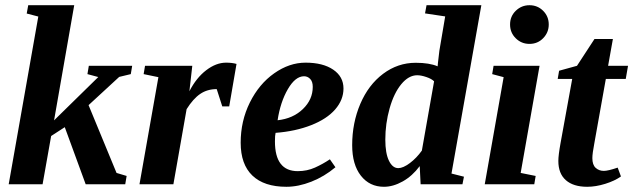

<svg xmlns="http://www.w3.org/2000/svg" viewBox="-20 -714 2454 744"><path d="M189.5 -247.6 360.8 -415.5 318.8 -426.8 324.2 -459H492.2L486.8 -426.8L441.9 -416L323.2 -306.6L431.6 -43.9L470.7 -32.2L465.3 0H312L231 -221.2L178.2 -187L145 0H13.7L128.4 -649.9L83.5 -661.6L89.4 -693.8H267.6Z M713.9 -360.4Q740.7 -412.6 779.1 -441.9Q817.4 -471.2 856 -471.2Q879.4 -471.2 896.5 -466.3L868.2 -301.8H841.3L819.8 -368.7Q783.2 -368.7 755.9 -350.1Q728.5 -331.5 703.1 -291L651.9 0H520.5L593.8 -415L536.6 -426.8L542 -459H725.1Z M1311 -371.1Q1311 -327.1 1278.8 -290Q1246.6 -252.9 1185.8 -229Q1125 -205.1 1047.9 -199.2Q1045.4 -189.5 1045.4 -166Q1045.4 -50.8 1133.8 -50.8Q1169.9 -50.8 1200.7 -64.7Q1231.4 -78.6 1258.3 -96.7L1279.8 -65.9Q1236.8 -29.8 1186.5 -10Q1136.2 9.8 1089.8 9.8Q1003.4 9.8 958 -33.7Q912.6 -77.1 912.6 -161.1Q912.6 -245.1 948.2 -316.9Q983.9 -388.7 1042.5 -429.9Q1101.1 -471.2 1164.1 -471.2Q1231.4 -471.2 1271.2 -444.1Q1311 -417 1311 -371.1ZM1055.7 -248Q1115.2 -254.4 1153.6 -291.3Q1191.9 -328.1 1191.9 -377.4Q1191.9 -397.9 1181.9 -408.2Q1171.9 -418.5 1158.2 -418.5Q1124.5 -418.5 1095.5 -368.7Q1066.4 -318.8 1055.7 -248Z M1467.8 9.8Q1412.1 9.8 1378.4 -33.2Q1344.7 -76.2 1344.7 -151.4Q1344.7 -237.8 1376.2 -311.5Q1407.7 -385.3 1464.6 -428Q1521.5 -470.7 1590.8 -470.7Q1644 -470.7 1675.8 -457L1677.2 -471.7L1682.6 -517.6L1705.1 -650.4L1627 -662.1L1632.8 -693.8H1845.2L1729.5 -41.5L1777.8 -29.3L1772 0H1609.9L1606.4 -70.3Q1577.6 -31.7 1540.5 -11Q1503.4 9.8 1467.8 9.8ZM1473.1 -172.9Q1473.1 -120.1 1487.1 -91.3Q1501 -62.5 1523.4 -62.5Q1542 -62.5 1568.1 -82Q1594.2 -101.6 1614.7 -130.4L1662.1 -398.9Q1652.3 -408.7 1632.1 -415.5Q1611.8 -422.4 1596.7 -422.4Q1563.5 -422.4 1534.9 -387.7Q1506.3 -353 1489.7 -293.9Q1473.1 -234.9 1473.1 -172.9Z M1997.6 -43.9 2055.7 -32.2 2050.3 0H1858.4L1931.6 -415L1887.2 -426.8L1892.6 -459H2070.8ZM1956.5 -619.1Q1956.5 -650.9 1978.8 -672.4Q2001 -693.8 2031.7 -693.8Q2063 -693.8 2084.7 -672.1Q2106.4 -650.4 2106.4 -619.1Q2106.4 -588.4 2085 -566.2Q2063.5 -543.9 2031.7 -543.9Q2000.5 -543.9 1978.5 -565.7Q1956.5 -587.4 1956.5 -619.1Z M2319.8 -51.8Q2336.4 -51.8 2373.5 -64.5L2386.2 -30.3Q2362.3 -13.2 2325.4 -1.7Q2288.6 9.8 2255.4 9.8Q2201.7 9.8 2172.6 -15.9Q2143.6 -41.5 2143.6 -90.3Q2143.6 -112.8 2152.3 -160.6L2197.3 -408.2H2141.1L2146.5 -439.9L2215.8 -459L2283.7 -563H2355L2336.4 -459H2413.6L2404.8 -408.2H2327.6L2283.2 -159.7Q2275.4 -119.6 2275.4 -101.1Q2275.4 -75.2 2288.3 -63.5Q2301.3 -51.8 2319.8 -51.8Z"/></svg>

Font: Tinos
Style: Bold Italic
Weight: 700
Italic angle: -16.333°
Designer: Steve Matteson
Foundry: Monotype Imaging Inc.
Version: Version 1.23